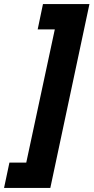

<svg xmlns="http://www.w3.org/2000/svg" viewBox="-98 -754 459 942"><path d="M-78.1 168 -51.8 43.9H30.8L170.9 -609.9H86.9L112.8 -733.9H340.8L148.9 168Z"/></svg>

Font: Open Sans Condensed ExtraBold
Style: Italic
Weight: 800
Width: 3
Italic angle: -12°
Designer: Monotype Design Team
Foundry: Monotype Imaging Inc.
Version: Version 3.003; ttfautohint (v1.8.4)